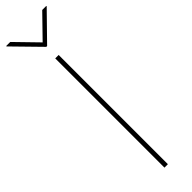

<svg xmlns="http://www.w3.org/2000/svg" viewBox="-328 -918 904 904"><g transform="rotate(-45 124.5 -466.0)"><path d="M136.4 -727.3V0H113.6V-727.3ZM18.5 -931.8 125 -822.4 231.5 -931.8H258.5V-929L127.8 -795.5H122.2L-8.5 -929V-931.8Z"/></g></svg>

Font: Inter Thin BETA
Style: Regular
Weight: 100
Designer: Rasmus Andersson
Foundry: rsms
Version: Version 3.011;git-f93a4a705